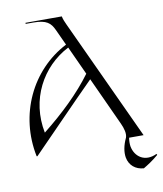

<svg xmlns="http://www.w3.org/2000/svg" viewBox="-96 -800 899 1057"><g transform="rotate(-10 353.5 -271.0)"><path d="M119 -108C81 -298 175 -469 327 -547L400 -388C328 -290 230 -196 119 -108ZM622 180C647 165 673 149 707 120L704 114C635 147 581 108 570 48C568 33 568 17 571 0H652L340 -673C333 -688 325 -706 322 -722H119V-716H161C236 -716 258 -695 277 -654L318 -565C114 -460 3 -227 52 12L56 13C176 -109 296 -234 416 -354L540 -84C553 -56 562 -25 554 -3C535 37 529 74 534 104C542 149 576 177 622 180Z"/></g></svg>

Font: Sinistre
Style: Regular
Weight: 400
Designer: Jules Durand
Foundry: Collletttivo
Version: Version 69.420;Glyphs 3.2 (3217)